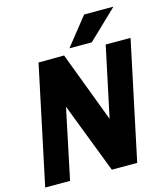

<svg xmlns="http://www.w3.org/2000/svg" viewBox="-126 -949 907 1044"><g transform="rotate(-15 327.5 -427.0)"><path d="M221 -395 138 0H-2L139 -666L283 -667L433 -270L517 -666H657L516 0H373ZM611 -854 447 -697H321L446 -854Z"/></g></svg>

Font: Epunda Sans ExtraBold
Style: Italic
Weight: 800
Italic angle: -12.0243°
Designer: Simon Atzbach
Foundry: typofactur
Version: Version 2.204; ttfautohint (v1.8.4.7-5d5b)